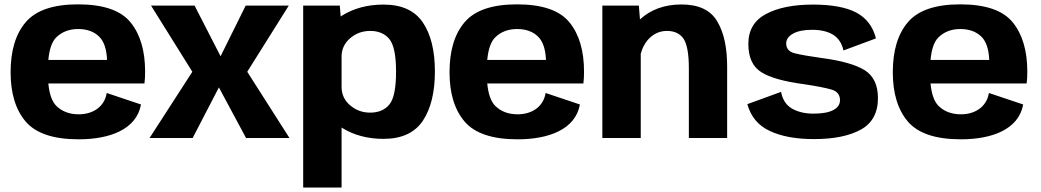

<svg xmlns="http://www.w3.org/2000/svg" viewBox="-20 -618 4661 860"><path d="M332.5 6C472 6 591.5 -38.5 611.5 -150L458 -201.5C447.5 -137 393 -106 333 -106C290.5 -106 257 -119 231.5 -144.5C213 -163.5 201 -196.5 196.5 -244H627C629 -259 630 -276.5 630 -297C630 -390 608.5 -464 565 -517.5C521.5 -571.5 443 -598.5 329.5 -598.5C219 -598.5 141 -572 95.5 -519C50 -466 27.5 -391 27.5 -294.5C27.5 -200 50 -126.5 95 -73.5C140.5 -20.5 219.5 6 332.5 6ZM196.5 -349.5C201 -397.5 212.5 -431 231.5 -450C256.5 -475 289.5 -488 330 -488C370.5 -488 402.5 -476 425 -453C446 -432 457.5 -397.5 459.5 -349.5Z M650 0H843L960.5 -226.5L1082 0H1276.5L1087.5 -296.5L1273.5 -593H1080.5L968 -366L851.5 -593H656.5L841.5 -296.5Z M1338 222H1510V-47C1511 -46 1511.5 -45.5 1512.5 -45C1565 -12.5 1627 4 1698 4C1779 4 1837.5 -23 1874 -77C1910 -131 1928 -205 1928 -298C1928 -391 1910 -464 1874 -517.5C1837.5 -571 1779 -597.5 1698 -597.5C1627 -597.5 1565 -581 1512.5 -548.5C1510.5 -547 1508 -545.5 1506 -544L1502 -593H1338ZM1510 -225.5V-368.5C1511 -399 1523.5 -425 1548 -446.5C1573.5 -468.5 1603.5 -479.5 1638 -479.5C1675 -479.5 1704 -467.5 1724 -443C1744 -418.5 1754 -370 1754 -297C1754 -223 1744 -174 1724 -150C1704 -125.5 1675 -113.5 1638 -113.5C1603.5 -113.5 1573.5 -124.5 1548 -146.5C1523.5 -167.5 1511 -193.5 1510 -225.5Z M2298.5 6C2438 6 2557.5 -38.5 2577.5 -150L2424 -201.5C2413.5 -137 2359 -106 2299 -106C2256.5 -106 2223 -119 2197.5 -144.5C2179 -163.5 2167 -196.5 2162.5 -244H2593C2595 -259 2596 -276.5 2596 -297C2596 -390 2574.5 -464 2531 -517.5C2487.5 -571.5 2409 -598.5 2295.5 -598.5C2185 -598.5 2107 -572 2061.5 -519C2016 -466 1993.5 -391 1993.5 -294.5C1993.5 -200 2016 -126.5 2061 -73.5C2106.5 -20.5 2185.5 6 2298.5 6ZM2162.5 -349.5C2167 -397.5 2178.5 -431 2197.5 -450C2222.5 -475 2255.5 -488 2296 -488C2336.5 -488 2368.5 -476 2391 -453C2412 -432 2423.5 -397.5 2425.5 -349.5Z M2678 0H2850V-377C2856 -400 2866 -420.5 2880 -437.5C2904 -465.5 2933 -479.5 2967.5 -479.5C3000.5 -479.5 3025 -468 3041 -445.5C3057 -422.5 3065.5 -378 3065.5 -312.5V0H3237V-320.5C3237 -405 3222.5 -472.5 3192.5 -522.5C3162.5 -573 3109.5 -598 3032.5 -598C2957 -598 2895 -575.5 2846.5 -531L2841.5 -593H2678Z M3626.5 5C3714 5 3783.5 -9 3835 -37C3886.5 -65 3912.5 -112.5 3912.5 -178.5C3912.5 -237 3892.5 -279 3852.5 -304C3812.5 -328.5 3748.5 -346.5 3661.5 -358C3607.5 -365.5 3567.5 -372.5 3541 -379C3515 -385 3501.5 -400 3501.5 -423.5C3501.5 -441.5 3512 -456 3532.5 -467.5C3553 -479 3581.5 -484.5 3618 -484.5C3656.5 -484.5 3687.5 -477 3711.5 -462.5C3735.5 -447.5 3751 -424 3758 -392L3903.5 -446C3890 -499.5 3860.5 -538 3815 -562C3770 -585.5 3705 -597.5 3621 -597.5C3534 -597.5 3464 -583.5 3411.5 -555.5C3358.5 -527.5 3332 -483 3332 -421.5C3332 -361.5 3351 -319.5 3389.5 -295C3428 -270.5 3492.5 -252.5 3583.5 -240.5C3640 -232 3680.5 -224 3705.5 -216.5C3730 -209 3742.5 -193.5 3742.5 -169C3742.5 -150 3732 -135 3711.5 -124.5C3691 -114 3661.5 -109 3623.5 -109C3587 -109 3555.5 -116 3528.5 -131C3502 -146 3485 -171.5 3478.5 -206.5L3327.5 -151.5C3343 -95.5 3376 -55.5 3428 -31.5C3479.5 -7 3545.5 5 3626.5 5Z M4284 6C4423.5 6 4543 -38.5 4563 -150L4409.5 -201.5C4399 -137 4344.5 -106 4284.5 -106C4242 -106 4208.5 -119 4183 -144.5C4164.5 -163.5 4152.5 -196.5 4148 -244H4578.5C4580.5 -259 4581.5 -276.5 4581.5 -297C4581.5 -390 4560 -464 4516.5 -517.5C4473 -571.5 4394.5 -598.5 4281 -598.5C4170.5 -598.5 4092.5 -572 4047 -519C4001.5 -466 3979 -391 3979 -294.5C3979 -200 4001.5 -126.5 4046.5 -73.5C4092 -20.5 4171 6 4284 6ZM4148 -349.5C4152.5 -397.5 4164 -431 4183 -450C4208 -475 4241 -488 4281.5 -488C4322 -488 4354 -476 4376.5 -453C4397.5 -432 4409 -397.5 4411 -349.5Z"/></svg>

Font: Anybody
Style: Bold
Weight: 700
Designer: Tyler Finck
Foundry: Etcetera Type Company
Version: Version 1.110